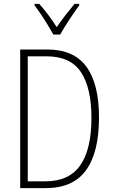

<svg xmlns="http://www.w3.org/2000/svg" viewBox="-20 -969 587 989"><path d="M490 -364Q490 -184 423 -92Q356 0 216 0H84V-714H224Q360 -714 425 -625.5Q490 -537 490 -364ZM451 -362Q451 -516 397 -597.5Q343 -679 219 -679H123V-35H214Q336 -35 393.5 -117.5Q451 -200 451 -362ZM255 -791Q242 -814 225 -842Q208 -870 190 -896.5Q172 -923 158 -941V-949H182Q204 -925 228.5 -892.5Q253 -860 272 -829Q294 -861 316 -889.5Q338 -918 364 -949H388V-941Q365 -910 337 -867.5Q309 -825 290 -791Z"/></svg>

Font: Noto Sans Lao Condensed ExtraLight
Style: Regular
Weight: 200
Width: 3
Designer: Monotype Design Team
Foundry: Monotype Imaging Inc.
Version: Version 2.003; ttfautohint (v1.8.4.7-5d5b)